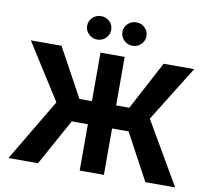

<svg xmlns="http://www.w3.org/2000/svg" viewBox="-97 -1056 1279 1166"><g transform="rotate(10 542.5 -473.0)"><path d="M617.2 -727.3V0H468V-727.3ZM28.8 0 256.7 -383.5 38.4 -727.3H227.6L391 -427.9H698.2L857.2 -727.3H1045.8L832.7 -384.6L1056.5 0H872.9L719.1 -285.9H368.6L210.9 0ZM434.3 -801.8Q403.8 -801.8 381.7 -823.3Q359.7 -844.8 359.7 -874.3Q359.7 -904.5 381.7 -925.4Q403.8 -946.4 434.3 -946.4Q465.2 -946.4 486.7 -925.4Q508.2 -904.5 508.2 -874.3Q508.2 -844.8 486.7 -823.3Q465.2 -801.8 434.3 -801.8ZM651.6 -801.8Q621.1 -801.8 599.1 -823.3Q577.1 -844.8 577.1 -874.3Q577.1 -904.5 599.1 -925.4Q621.1 -946.4 651.6 -946.4Q682.5 -946.4 704 -925.4Q725.5 -904.5 725.5 -874.3Q725.5 -844.8 704 -823.3Q682.5 -801.8 651.6 -801.8Z"/></g></svg>

Font: InterMG
Style: Bold
Weight: 700
Designer: Rasmus Andersson
Foundry: rsms
Version: Version 3.019;December 26, 2023;FontCreator 15.0.0.2955 64-b